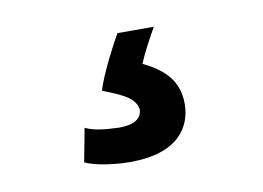

<svg xmlns="http://www.w3.org/2000/svg" viewBox="-39 -78 448 327"><g transform="rotate(-10 184.5 86.0)"><path d="M213 35C220 17 235 -10 243 -24H180C172 -10 146 38 137 68C172 82 192 90 195 111C194 127 180 135 155 135C129 134 111 132 97 125L86 183C103 191 136 196 164 196C247 196 272 154 272 114C272 75 249 52 213 35Z"/></g></svg>

Font: Repo
Style: Regular
Weight: 400
Designer: Stefan Peev
Foundry: Context Ltd
Version: Version 0.000